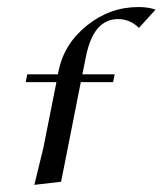

<svg xmlns="http://www.w3.org/2000/svg" viewBox="-20 -410 460 543"><path d="M77.1 112.8 102.5 8.8 139.6 -177.7H52.7L57.1 -199.7H143.6L145.5 -208.5Q161.1 -286.1 226.1 -338.1Q291 -390.1 371.6 -390.1Q399.4 -390.1 419.9 -382.8L373 -331.1Q347.7 -356 314 -356Q244.1 -356 223.1 -250L212.9 -199.7H304.2L299.8 -177.7H208.5L152.8 104Z"/></svg>

Font: IranNastaliq
Style: Regular
Weight: 400
Designer: Hossein Zahedi
Version: Version 1.5